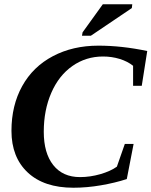

<svg xmlns="http://www.w3.org/2000/svg" viewBox="-20 -878 716 908"><path d="M327.1 9.8Q188 9.8 111.1 -62.3Q34.2 -134.3 34.2 -259.3Q34.2 -379.4 85 -470.9Q135.7 -562.5 230 -612.3Q324.2 -662.1 445.3 -662.1Q555.7 -662.1 676.3 -636.7L650.4 -472.2H609.4V-566.9Q583 -587.9 545.7 -599.4Q508.3 -610.8 467.3 -610.8Q386.7 -610.8 322.5 -565.9Q258.3 -521 222.7 -439.2Q187 -357.4 187 -254.9Q187 -153.8 231.9 -97.2Q276.9 -40.5 358.4 -40.5Q406.2 -40.5 454.6 -54.4Q502.9 -68.4 532.7 -89.8L570.3 -197.3H611.8L579.6 -31.2Q524.4 -13.2 457.5 -1.7Q390.6 9.8 327.1 9.8ZM367.7 -709 370.6 -725.1 466.3 -857.9H605.5L603.5 -839.8L409.7 -709Z"/></svg>

Font: Liberation Serif
Style: Bold Italic
Weight: 700
Italic angle: -16.333°
Designer: Steve Matteson
Foundry: Ascender Corporation
Version: Version 2.1.5